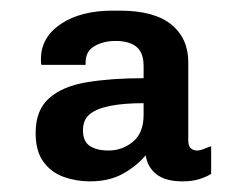

<svg xmlns="http://www.w3.org/2000/svg" viewBox="-20 -716 458 361"><path d="M149 -375Q123 -375 99.5 -383.5Q76 -392 61.5 -412Q47 -432 47 -466Q47 -509 72.5 -531.5Q98 -554 144 -561.5Q190 -569 250 -569V-592Q250 -617 236.5 -628Q223 -639 197 -639Q175 -639 158 -629.5Q141 -620 141 -599V-594H58Q57 -597 57 -600.5Q57 -604 57 -605Q57 -646 94.5 -671Q132 -696 192 -696H205Q270 -696 302 -670Q334 -644 334 -599V-452Q334 -441 339 -437Q344 -433 350 -433Q356 -433 362 -435.5Q368 -438 377 -441V-389Q367 -383 354 -379Q341 -375 323 -375Q291 -375 274 -388.5Q257 -402 254 -424Q236 -403 210.5 -389Q185 -375 149 -375ZM184 -433Q210 -433 230 -449.5Q250 -466 250 -500V-522Q213 -522 187.5 -517Q162 -512 149 -501.5Q136 -491 136 -471Q136 -450 149 -441.5Q162 -433 184 -433Z"/></svg>

Font: Chivo SemiBold
Style: Regular
Weight: 600
Designer: Hector Gatti
Foundry: Omnibus-Type
Version: Version 2.002